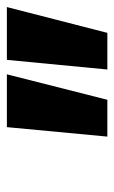

<svg xmlns="http://www.w3.org/2000/svg" viewBox="93 -833 332 558"><g transform="rotate(-90 259.0 -554.0)"><path d="M336 -408 364 -700H517.5L442.5 -408ZM141 -408 168.5 -700H322L248 -408Z"/></g></svg>

Font: Overpass ExtraBold
Style: Italic
Weight: 800
Italic angle: -10°
Designer: Delve Withrington, Dave Bailey, Thomas Jockin
Foundry: Delve Fonts LLC
Version: Version 4.000